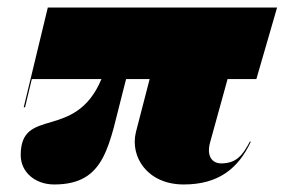

<svg xmlns="http://www.w3.org/2000/svg" viewBox="-20 -480 756 510"><path d="M124 10C262 10 269 -95 308 -243L315 -270H377.5L341 -129C325 -64 371 10 468 10C561 10 613 -33 646 -103L644 -104.5C625 -68.5 608.5 -46 567.5 -46C544 -46 528 -64.5 538 -101.5L584.5 -270H661L716 -460H107L43 -195H46.5L64.5 -270H249.5C180 -104 35 -199 35 -68C35 -23 73 10 124 10Z"/></svg>

Font: Bodoni* 48pt Fatface
Style: Italic
Weight: 900
Italic angle: -13°
Version: Version 2.3